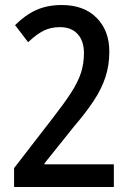

<svg xmlns="http://www.w3.org/2000/svg" viewBox="-20 -744 520 764"><path d="M433 0H36V-75L189 -273Q235 -332 262.5 -374.5Q290 -417 302 -453.5Q314 -490 314 -533Q314 -581 289 -608.5Q264 -636 218 -636Q182 -636 153 -621.5Q124 -607 92 -576L40 -644Q80 -684 124 -704Q168 -724 226 -724Q314 -724 364.5 -673Q415 -622 415 -539Q415 -484 399.5 -437Q384 -390 353 -343Q322 -296 274 -240L157 -94V-90H433Z"/></svg>

Font: Noto Sans Ethiopic Condensed Medium
Style: Regular
Weight: 500
Width: 3
Designer: Monotype Design Team
Foundry: Monotype Imaging Inc.
Version: Version 2.102; ttfautohint (v1.8.4.7-5d5b)